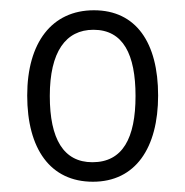

<svg xmlns="http://www.w3.org/2000/svg" viewBox="-20 -743 361 374"><path d="M288 -557C288 -660 245 -723 163 -723C81 -723 33 -660 33 -557C33 -453 78 -389 161 -389C244 -389 288 -455 288 -557ZM77 -556C77 -642 108 -685 162 -685C220 -685 244 -637 244 -556C244 -474 219 -427 160 -427C104 -427 77 -472 77 -556Z"/></svg>

Font: Noto Sans Myanmar Condensed Light
Style: Regular
Weight: 300
Width: 3
Designer: Monotype Design Team
Foundry: Monotype Imaging Inc.
Version: Version 2.107